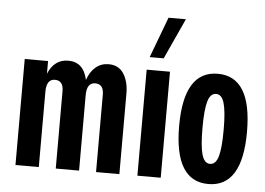

<svg xmlns="http://www.w3.org/2000/svg" viewBox="-53 -822 1245 902"><g transform="rotate(5 570.0 -371.0)"><path d="M240 -365Q240 -415 200 -415Q160 -415 160 -355V0H50V-500H160V-440Q189 -510 255 -510Q327 -510 345 -427Q358 -466 384 -488Q410 -510 445 -510Q493 -510 516.5 -473Q540 -436 540 -380V0H430V-365Q430 -415 390 -415Q350 -415 350 -355V0H240Z M625 -500H735V0H625ZM634 -560 706 -752H788L700 -560Z M800 -250Q800 -510 960 -510Q1120 -510 1120 -250Q1120 10 960 10Q800 10 800 -250ZM921.5 -124.5Q933 -85 960 -85Q987 -85 998.5 -124.5Q1010 -164 1010 -250Q1010 -336 998.5 -375.5Q987 -415 960 -415Q933 -415 921.5 -375.5Q910 -336 910 -250Q910 -164 921.5 -124.5Z"/></g></svg>

Font: Gully ECD Medium
Style: Regular
Weight: 500
Width: 2
Designer: jaikishan Patel
Foundry: MagicType
Version: Version 1.000;Glyphs 3.2 (3242)